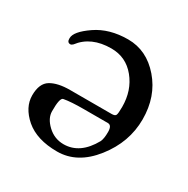

<svg xmlns="http://www.w3.org/2000/svg" viewBox="-108 -510 605 619"><g transform="rotate(30 194.0 -200.0)"><path d="M276.9 -147.9H187Q140.1 -147.9 113.8 -143.1Q101.6 -141.1 102.1 -90.8Q102.1 -64.9 127.4 -41Q152.8 -17.1 187 -17.1Q248 -17.1 286.1 -85.9Q292 -98.1 292 -123Q292 -147.9 276.9 -147.9ZM118.2 -179.2H272.9Q285.2 -179.2 288.1 -185.1Q291 -190.9 291 -215.8Q291 -276.9 256.3 -319.3Q221.7 -361.8 167 -361.8Q91.8 -361.8 54.2 -312Q49.3 -307.1 44.9 -307.1Q32.7 -307.1 33.2 -323.2Q33.2 -347.7 81.5 -380.9Q129.9 -414.1 199.2 -414.1Q268.6 -414.1 318.4 -356.4Q368.2 -298.8 368.2 -213.9Q368.2 -128.9 312 -57.6Q255.9 13.7 180.7 13.7Q105.5 13.7 63 -22.5Q21 -59.1 21 -103.5Q21 -147.9 46.9 -163.6Q72.8 -179.2 118.2 -179.2Z"/></g></svg>

Font: EBGaramond
Style: Regular
Weight: 400
Version: Version 000.012g